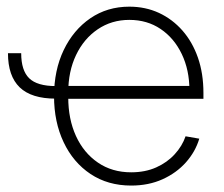

<svg xmlns="http://www.w3.org/2000/svg" viewBox="-20 -558 686 588"><path d="M150.9 -255.9Q76.2 -255.9 40.3 -290.5Q4.4 -325.2 4.4 -395H44.9Q44.9 -342.3 69.3 -318.4Q93.8 -294.4 150.9 -294.4ZM381.8 10.3Q310.5 10.3 257.3 -25.1Q204.1 -60.5 174.8 -122.6Q145.5 -184.6 145.5 -263.2Q145.5 -342.8 175 -404.5Q204.6 -466.3 256.6 -502Q308.6 -537.6 376 -537.6Q425.3 -537.6 466.6 -518.6Q507.8 -499.5 538.6 -464.6Q569.3 -429.7 586.2 -381.3Q603 -333 603 -273.4V-255.4H170.4V-294.9H578.6L560.1 -281.7Q560.1 -343.8 536.6 -392.6Q513.2 -441.4 471.9 -469.2Q430.7 -497.1 376 -497.1Q321.8 -497.1 279.3 -468.3Q236.8 -439.5 212.9 -389.4Q189 -339.4 189 -274.9V-259.8Q189 -193.4 212.6 -141.6Q236.3 -89.8 279.8 -60.1Q323.2 -30.3 381.8 -30.3Q424.8 -30.3 458.5 -45.4Q492.2 -60.5 515.1 -85.7Q538.1 -110.8 548.3 -140.6L590.3 -133.3Q578.6 -93.8 549.6 -61Q520.5 -28.3 477.8 -9Q435.1 10.3 381.8 10.3Z"/></svg>

Font: Inter 24pt ExtraLight
Style: Regular
Weight: 250
Designer: Rasmus Andersson
Foundry: rsms
Version: Version 4.001;git-66647c0bb